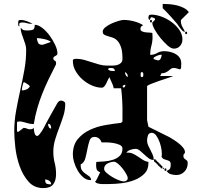

<svg xmlns="http://www.w3.org/2000/svg" viewBox="-20 -882 1040 983"><path d="M907 -780Q906 -779 906 -774Q906 -760 913 -746Q920 -732 927 -720H923Q918 -720 912.5 -726Q907 -732 901.5 -739Q896 -746 892 -752.5Q888 -759 887 -760Q883 -764 873 -776Q863 -788 851 -801Q839 -814 828.5 -825Q818 -836 813 -840V-862Q829 -862 848 -860.5Q867 -859 885.5 -854.5Q904 -850 920 -842Q936 -834 947 -820ZM760 -767Q761 -768 767 -773.5Q773 -779 773 -780Q774 -781 774 -783Q774 -786 773 -787Q771 -788 768 -790Q766 -791 763.5 -792Q761 -793 760 -793Q759 -794 756 -794Q754 -794 753 -793Q752 -792 749.5 -787Q747 -782 747 -780Q741 -782 740.5 -785.5Q740 -789 740 -793Q740 -802 744 -804.5Q748 -807 756 -807Q779 -807 806.5 -797Q834 -787 858 -769.5Q882 -752 898 -729Q914 -706 914 -680Q914 -661 902 -647Q890 -633 870 -633Q856 -633 837.5 -649.5Q819 -666 801.5 -687.5Q784 -709 772 -730.5Q760 -752 760 -763ZM140 -760Q128 -760 117.5 -763.5Q107 -767 95 -767Q88 -767 82 -764.5Q76 -762 80 -747Q74 -748 73.5 -754Q73 -760 73 -764Q73 -771 74.5 -775.5Q76 -780 87 -780Q100 -780 117.5 -773.5Q135 -767 147 -760ZM847 -180Q854 -176 867.5 -167.5Q881 -159 894.5 -148.5Q908 -138 917.5 -126Q927 -114 927 -103Q927 -97 923 -94.5Q919 -92 919 -83Q919 -75 922.5 -71.5Q926 -68 930 -65.5Q934 -63 937.5 -59.5Q941 -56 941 -47Q941 -21 924.5 -3.5Q908 14 883 14Q869 14 855 10Q841 6 833 -7Q848 -13 851 -20Q854 -27 854 -39Q854 -52 848.5 -56Q843 -60 835.5 -62Q828 -64 820 -67Q812 -70 807 -80Q810 -91 807.5 -111.5Q805 -132 798 -152Q791 -172 780.5 -187Q770 -202 757 -202Q742 -202 737.5 -188.5Q733 -175 733 -163Q733 -149 738.5 -137.5Q744 -126 750 -114.5Q756 -103 761.5 -90.5Q767 -78 767 -63Q753 -63 741 -72Q729 -81 718 -91.5Q707 -102 696 -111Q685 -120 674 -120Q663 -120 648 -115Q633 -110 627 -100Q645 -102 658.5 -96Q672 -90 684.5 -81.5Q697 -73 710 -64.5Q723 -56 740 -53V-47Q740 -13 718.5 8Q697 29 666.5 40.5Q636 52 602.5 56Q569 60 546 60Q541 60 528.5 60.5Q516 61 503.5 60.5Q491 60 480 57Q469 54 467 47Q472 44 473 40Q474 39 477 33Q480 27 483 20.5Q486 14 489 8Q492 2 493 0Q478 -6 475 -15Q472 -24 472 -37L473 -53Q490 -54 513 -55.5Q536 -57 557 -63.5Q578 -70 592.5 -83.5Q607 -97 607 -121Q607 -134 592.5 -140.5Q578 -147 559.5 -150Q541 -153 523.5 -153Q506 -153 500 -153Q490 -181 463 -181Q445 -181 438.5 -162Q432 -143 427.5 -119Q423 -95 417 -72Q411 -49 393 -40V-37Q393 -18 400.5 -8.5Q408 1 418 7.5Q428 14 436.5 20.5Q445 27 447 40H443Q423 40 406.5 26Q390 12 378 -8.5Q366 -29 359.5 -51Q353 -73 353 -90Q353 -139 377.5 -169Q402 -199 439 -216.5Q476 -234 519 -241.5Q562 -249 600 -253L607 -260V-333Q607 -344 606 -360.5Q605 -377 604 -392.5Q603 -408 601.5 -419Q600 -430 600 -430H562L560 -440Q559 -443 556.5 -449.5Q554 -456 550.5 -463.5Q547 -471 544 -477.5Q541 -484 540 -487Q536 -481 532 -472Q528 -463 523.5 -454Q519 -445 513.5 -439Q508 -433 502 -433Q477 -433 450.5 -444.5Q424 -456 402.5 -475Q381 -494 367 -518.5Q353 -543 353 -570Q353 -578 359 -579.5Q365 -581 370 -581Q391 -581 410.5 -575.5Q430 -570 449.5 -563.5Q469 -557 489 -551.5Q509 -546 530 -546Q541 -546 554.5 -546Q568 -546 579.5 -549Q591 -552 599 -559.5Q607 -567 607 -582Q607 -619 599.5 -640.5Q592 -662 581 -673.5Q570 -685 556.5 -689.5Q543 -694 532 -697Q521 -700 513.5 -704.5Q506 -709 506 -720Q506 -732 520 -743Q534 -754 552 -762Q570 -770 587.5 -775Q605 -780 613 -780Q637 -780 665 -773Q693 -766 713 -753Q705 -749 702 -745Q699 -741 699 -734Q699 -725 707 -721.5Q715 -718 725 -716.5Q735 -715 745 -715Q755 -715 760 -713L761 -693Q761 -669 755 -647.5Q749 -626 749 -601Q768 -601 784.5 -610.5Q801 -620 820 -620Q835 -620 850.5 -616.5Q866 -613 879 -605.5Q892 -598 900 -586Q908 -574 908 -557L907 -533Q907 -532 904.5 -529.5Q902 -527 900 -527Q898 -527 890 -530Q882 -533 880 -533L869 -534Q861 -534 855.5 -530Q850 -526 843.5 -520.5Q837 -515 828.5 -511Q820 -507 807 -507L800 -493H867Q859 -489 837.5 -482Q816 -475 792.5 -467Q769 -459 751 -451.5Q733 -444 733 -440V-267L740 -233ZM753 -767Q748 -767 748 -773.5Q748 -780 753 -780Q758 -780 758 -773.5Q758 -767 753 -767ZM103 -227Q111 -227 118 -223.5Q125 -220 133 -220Q140 -220 143.5 -221Q147 -222 153 -227Q153 -226 153.5 -219.5Q154 -213 155.5 -205.5Q157 -198 160.5 -192Q164 -186 170 -186Q175 -186 181.5 -193.5Q188 -201 193.5 -209.5Q199 -218 203 -225.5Q207 -233 207 -233Q210 -240 219.5 -257Q229 -274 239.5 -293.5Q250 -313 260 -330Q270 -347 273 -353Q281 -367 293 -367Q300 -367 307 -362.5Q314 -358 314 -350Q314 -319 304.5 -289Q295 -259 283.5 -229Q272 -199 262.5 -168Q253 -137 253 -105Q253 -75 260 -48Q267 -21 267 9Q267 43 252 62Q237 81 202 81Q155 81 126 48Q97 15 80.5 -31.5Q64 -78 58.5 -127.5Q53 -177 53 -210Q53 -263 62.5 -315Q72 -367 83.5 -419Q95 -471 104.5 -522.5Q114 -574 114 -627Q114 -642 109.5 -656Q105 -670 100 -683.5Q95 -697 90.5 -710.5Q86 -724 86 -737Q86 -739 87 -740Q95 -729 103 -727.5Q111 -726 122 -726Q139 -726 148.5 -730Q158 -734 158 -755Q176 -755 196.5 -739Q217 -723 234 -700Q251 -677 262.5 -652Q274 -627 274 -609Q274 -603 270.5 -600Q267 -597 263.5 -595.5Q260 -594 256.5 -591.5Q253 -589 253 -583Q253 -575 260 -572Q267 -569 267 -560V-553Q246 -512 228.5 -475.5Q211 -439 196.5 -402.5Q182 -366 171 -328Q160 -290 153 -247H150Q134 -247 118.5 -252Q103 -257 87 -260H79Q76 -260 71.5 -259.5Q67 -259 67 -253V-209Q68 -209 70 -208Q73 -205 73 -207Q74 -207 78 -210Q82 -213 86.5 -216.5Q91 -220 95 -223Q99 -226 100 -227ZM933 -707Q928 -707 928 -713.5Q928 -720 933 -720Q938 -720 938 -713.5Q938 -707 933 -707ZM200 -653Q205 -655 220 -660Q235 -665 240 -667Q238 -671 228.5 -675Q219 -679 208 -681.5Q197 -684 186 -685.5Q175 -687 169 -687Q169 -677 174 -665Q179 -653 193 -653ZM790 -573Q799 -573 803.5 -584Q808 -595 808 -602Q797 -602 786 -597.5Q775 -593 767 -587Q766 -586 766 -583Q766 -581 767 -580Q768 -579 775.5 -576.5Q783 -574 787 -573ZM568 -518Q568 -534 550 -534Q546 -534 540.5 -533.5Q535 -533 533 -527Q540 -520 550 -519Q560 -518 568 -518ZM620 -510Q620 -504 624 -497Q628 -490 633 -487Q634 -489 634 -493Q634 -505 620 -513ZM714 -500Q714 -504 713 -508Q712 -512 707 -513Q701 -512 700.5 -508Q700 -504 700 -500Q700 -496 700.5 -492Q701 -488 707 -487Q712 -488 713 -492Q714 -496 714 -500ZM127 -447 107 -460H100Q97 -450 94.5 -440Q92 -430 92 -419Q104 -419 115.5 -424Q127 -429 133 -440ZM613 -433Q622 -437 622 -448Q612 -448 607 -440ZM242 -224Q242 -233 239 -240.5Q236 -248 226 -248Q226 -240 229.5 -232Q233 -224 242 -224ZM793 -47Q798 -47 798 -40H800Q807 -40 805 -33H807Q812 -33 812 -26.5Q812 -20 807 -20Q800 -20 802 -27H800Q795 -27 795 -33H793Q788 -33 788 -40H787Q780 -40 782 -47H780Q775 -47 775 -53H773Q768 -53 768 -60Q768 -67 773 -67Q778 -67 778 -60H780Q787 -60 785 -53H787Q792 -53 792 -47ZM634 30Q634 22 626 8Q618 -6 607 -20Q596 -34 584 -44Q572 -54 564 -54Q548 -54 530.5 -45Q513 -36 513 -17Q513 -8 525.5 3Q538 14 554.5 24Q571 34 588 40.5Q605 47 614 47Q621 47 627.5 42.5Q634 38 634 30ZM820 -20Q819 -17 816.5 -17Q814 -17 813 -20Q813 -23 817 -23Q821 -23 820 -20ZM827 -7Q822 -7 822 -13.5Q822 -20 827 -20Q832 -20 832 -13.5Q832 -7 827 -7ZM242 62Q242 50 232 43.5Q222 37 211 37Q211 54 218 58Q225 62 242 62Z"/></svg>

Font: Genkaimincho
Style: Regular
Weight: 800
Designer: Dr. Ken Lunde (project architect, glyph set definition & overall production); Masataka HATTORI \u670D \u90E8 \u6B63 \u8C
Foundry: Adobe Systems Incorporated
Version: Version 1.00